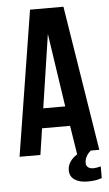

<svg xmlns="http://www.w3.org/2000/svg" viewBox="-58 -738 523 923"><g transform="rotate(-5 203.5 -276.5)"><path d="M284.2 -700.2 396 0H355Q325.2 24.9 325.2 58.1Q325.2 71.8 335.2 78.9Q345.2 85.9 359.9 85.9Q373.5 85.9 396 80.1V136.2Q368.2 147 328.1 147Q287.6 147 264.4 131.1Q241.2 115.2 241.2 85Q241.2 43 288.1 12.2L266.1 -127H130.9L111.8 0H11.2L123 -700.2ZM198.2 -576.2 145 -222.2H251Z"/></g></svg>

Font: Bebas Neue Bold
Style: Regular
Weight: 700
Designer: Ryoichi Tsunekawa
Foundry: Ryoichi Tsunekawa
Version: Version 1.300